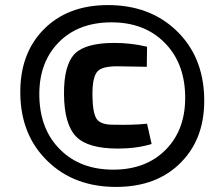

<svg xmlns="http://www.w3.org/2000/svg" viewBox="-20 -723 851 756"><path d="M674 -603Q780 -502 784 -339Q788 -182 695 -86Q600 13 437 13Q272 13 168 -88Q63 -189 60 -351Q57 -508 149 -604Q244 -703 405 -703Q569 -703 674 -603ZM208 -553Q131 -472 135 -339Q139 -210 218 -133Q297 -55 426 -55Q557 -55 635 -136Q713 -217 709 -351Q705 -478 628 -555Q549 -635 419 -635Q286 -635 208 -553ZM577 -156Q518 -138 444 -138Q326 -138 280 -185Q233 -233 232 -352Q231 -467 275 -512Q318 -554 430 -554Q497 -554 559 -539L558 -460Q470 -462 442 -462Q382 -462 364 -442Q343 -420 344 -345Q345 -277 361 -254Q377 -232 424 -232Q506 -230 559 -236Z"/></svg>

Font: Taylor Sans Bold LRS
Style: Bold
Weight: 700
Italic angle: -8°
Designer: Natanael Gama
Version: Version 1.001 September 8, 2015